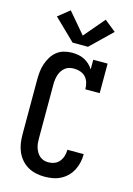

<svg xmlns="http://www.w3.org/2000/svg" viewBox="-144 -1055 788 1136"><g transform="rotate(15 250.0 -487.5)"><path d="M247 8Q221 8 194.5 2.5Q168 -3 144.5 -16.5Q121 -30 103.5 -50.5Q86 -71 75.5 -95.5Q65 -120 61 -146.5Q57 -173 57 -200V-535Q57 -560 59.5 -584.5Q62 -609 70 -632.5Q78 -656 91 -677.5Q104 -699 123.5 -714.5Q143 -730 167.5 -736.5Q192 -743 216 -743Q236 -743 255 -739.5Q274 -736 291 -727.5Q308 -719 322.5 -705.5Q337 -692 347 -676V-735H435V-554H347Q347 -574 341.5 -593.5Q336 -613 323 -627.5Q310 -642 290.5 -648.5Q271 -655 252 -655Q237 -655 223 -651.5Q209 -648 197.5 -639Q186 -630 178 -618Q170 -606 165.5 -592Q161 -578 159 -563.5Q157 -549 157 -535V-200Q157 -186 158.5 -172Q160 -158 164.5 -144.5Q169 -131 176.5 -118.5Q184 -106 195 -97Q206 -88 219.5 -84Q233 -80 247 -80Q266 -80 284 -87Q302 -94 314 -109Q326 -124 331.5 -142.5Q337 -161 337 -180Q337 -180 337 -180.5Q337 -181 337 -181H437Q437 -181 437 -180.5Q437 -180 437 -179Q437 -154 431.5 -129.5Q426 -105 414.5 -82.5Q403 -60 385 -42Q367 -24 344.5 -12.5Q322 -1 297 3.5Q272 8 247 8ZM203 -801 73 -927 143 -983 250 -857 357 -983 427 -927 297 -801Z"/></g></svg>

Font: Iosevka Slab Semibold
Style: Regular
Weight: 600
Monospace: yes
Designer: Belleve Invis
Foundry: Belleve Invis
Version: Version 11.1.1; ttfautohint (v1.8.3)